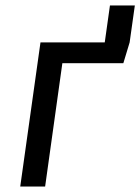

<svg xmlns="http://www.w3.org/2000/svg" viewBox="-20 -682 513 702"><path d="M473 -662 454 -527 431 -451H208L145 0H54L128 -527H363L382 -662Z"/></svg>

Font: FiraGO
Style: Italic
Weight: 400
Italic angle: -8°
Designer: bBox Type GmbH
Foundry: bBox Type GmbH
Version: Version 1.001